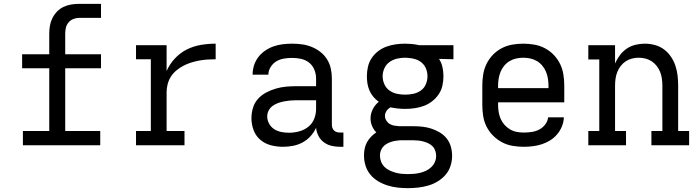

<svg xmlns="http://www.w3.org/2000/svg" viewBox="-20 -755 3640 998"><path d="M99 0V-74H236V-400H95V-473H236V-580Q236 -601 239.5 -621.5Q243 -642 252.5 -661Q262 -680 276.5 -695Q291 -710 310 -719Q329 -728 349.5 -731.5Q370 -735 391 -735H505V-662H391Q375 -662 360.5 -656Q346 -650 336 -638Q326 -626 322.5 -611Q319 -596 319 -580V-473H505V-400H319V-74H501V0Z M687 0V-74H764V-447H687V-520H846V-386Q862 -422 889 -451Q916 -480 950.5 -497.5Q985 -515 1023.5 -521.5Q1062 -528 1101 -528V-447Q1079 -447 1057.5 -445.5Q1036 -444 1014.5 -440Q993 -436 972.5 -429.5Q952 -423 933 -413Q914 -403 897 -389Q880 -375 868.5 -357Q857 -339 851.5 -318Q846 -297 846 -276V-74H939V0Z M1451 8H1450Q1419 8 1388 0Q1357 -8 1333 -28.5Q1309 -49 1298 -79Q1287 -109 1287 -141Q1287 -168 1295 -194.5Q1303 -221 1321 -241Q1339 -261 1363.5 -274Q1388 -287 1414 -294.5Q1440 -302 1466.5 -304.5Q1493 -307 1521 -307H1623V-347Q1623 -370 1614 -392.5Q1605 -415 1586.5 -429.5Q1568 -444 1545 -449Q1522 -454 1498 -454Q1477 -454 1456 -450.5Q1435 -447 1417 -436.5Q1399 -426 1387 -407Q1375 -388 1375 -367H1293Q1293 -392 1300.5 -415.5Q1308 -439 1323 -458.5Q1338 -478 1358.5 -492Q1379 -506 1402 -514Q1425 -522 1449.5 -525Q1474 -528 1498 -528Q1524 -528 1550 -524.5Q1576 -521 1600.5 -511Q1625 -501 1645.5 -485Q1666 -469 1680 -446.5Q1694 -424 1699.5 -398.5Q1705 -373 1705 -347V-108Q1705 -99 1707.5 -91Q1710 -83 1716 -77Q1722 -71 1730.5 -68.5Q1739 -66 1747 -66H1765V8H1747Q1725 8 1703.5 3Q1682 -2 1664 -15Q1646 -28 1635.5 -48.5Q1625 -69 1623 -91Q1612 -67 1594 -47Q1576 -27 1552.5 -14.5Q1529 -2 1503 3Q1477 8 1451 8ZM1482 -65Q1508 -65 1534.5 -72Q1561 -79 1582 -95.5Q1603 -112 1613 -137Q1623 -162 1623 -189V-234H1521Q1504 -234 1488 -232.5Q1472 -231 1456.5 -228Q1441 -225 1425.5 -219.5Q1410 -214 1397 -204.5Q1384 -195 1376.5 -180.5Q1369 -166 1369 -150Q1369 -130 1379 -112Q1389 -94 1405.5 -83.5Q1422 -73 1442 -69Q1462 -65 1482 -65Z M2100 223Q2073 223 2046.5 220Q2020 217 1994.5 209Q1969 201 1945.5 187Q1922 173 1905 152.5Q1888 132 1880 106Q1872 80 1872 53Q1872 35 1875.5 17.5Q1879 0 1887.5 -15.5Q1896 -31 1908.5 -44Q1921 -57 1936 -67Q1922 -81 1914 -100Q1906 -119 1906 -139Q1906 -164 1917.5 -187Q1929 -210 1949 -226Q1933 -237 1920.5 -252Q1908 -267 1900.5 -284.5Q1893 -302 1890 -320.5Q1887 -339 1887 -359Q1887 -383 1892.5 -407.5Q1898 -432 1911.5 -452.5Q1925 -473 1945 -488.5Q1965 -504 1988.5 -512.5Q2012 -521 2036.5 -524.5Q2061 -528 2086 -528Q2102 -528 2118.5 -526.5Q2135 -525 2150 -522L2158 -520H2337V-447L2262 -449Q2275 -429 2280 -405.5Q2285 -382 2285 -359Q2285 -334 2279.5 -309.5Q2274 -285 2260 -264.5Q2246 -244 2226 -228.5Q2206 -213 2183 -204.5Q2160 -196 2135.5 -192.5Q2111 -189 2086 -189Q2067 -189 2048 -191Q2029 -193 2010 -197Q1998 -191 1989.5 -179Q1981 -167 1981 -152Q1981 -140 1988 -128.5Q1995 -117 2006 -110.5Q2017 -104 2029.5 -102Q2042 -100 2055 -99H2127Q2151 -99 2175 -96.5Q2199 -94 2222 -86.5Q2245 -79 2266 -66.5Q2287 -54 2302 -35Q2317 -16 2323.5 7.5Q2330 31 2330 55Q2330 82 2321.5 108Q2313 134 2295.5 154Q2278 174 2255 188Q2232 202 2206 209.5Q2180 217 2153.5 220Q2127 223 2100 223ZM2086 -263Q2107 -263 2128.5 -267.5Q2150 -272 2167.5 -284.5Q2185 -297 2193.5 -317Q2202 -337 2202 -359Q2202 -378 2195 -396.5Q2188 -415 2173.5 -428Q2159 -441 2140 -447Q2121 -453 2102 -454L2086 -455Q2064 -455 2043 -450Q2022 -445 2004.5 -432.5Q1987 -420 1978 -400Q1969 -380 1969 -359Q1969 -337 1978 -317Q1987 -297 2004.5 -284.5Q2022 -272 2043 -267.5Q2064 -263 2086 -263ZM2100 150Q2117 150 2133 148.5Q2149 147 2165 143Q2181 139 2195.5 132Q2210 125 2222 113.5Q2234 102 2240.5 87Q2247 72 2247 55Q2247 42 2242.5 28.5Q2238 15 2228.5 5.5Q2219 -4 2206.5 -10Q2194 -16 2181 -19.5Q2168 -23 2154 -24.5Q2140 -26 2127 -26H2060Q2048 -25 2035.5 -23Q2023 -21 2011.5 -17Q2000 -13 1989.5 -7Q1979 -1 1971 8.5Q1963 18 1959 29.5Q1955 41 1955 54Q1955 70 1961 85.5Q1967 101 1978.5 112.5Q1990 124 2005 131Q2020 138 2036 142.5Q2052 147 2068 148.5Q2084 150 2100 150Z M2702 8Q2673 8 2644 3Q2615 -2 2589.5 -15.5Q2564 -29 2543 -50Q2522 -71 2509 -97Q2496 -123 2491.5 -152Q2487 -181 2487 -210V-310Q2487 -339 2491.5 -367.5Q2496 -396 2508.5 -422Q2521 -448 2541.5 -469.5Q2562 -491 2588 -504.5Q2614 -518 2642.5 -523Q2671 -528 2700 -528Q2729 -528 2757.5 -523Q2786 -518 2812 -504.5Q2838 -491 2858.5 -469.5Q2879 -448 2891.5 -422Q2904 -396 2908.5 -367.5Q2913 -339 2913 -310V-223H2569V-210Q2569 -191 2572 -172.5Q2575 -154 2582.5 -137Q2590 -120 2602.5 -106Q2615 -92 2631 -82.5Q2647 -73 2665.5 -69.5Q2684 -66 2702 -66Q2723 -66 2743.5 -69Q2764 -72 2782.5 -81.5Q2801 -91 2814 -108Q2827 -125 2829 -145H2911Q2910 -121 2901 -98.5Q2892 -76 2876.5 -57.5Q2861 -39 2840.5 -26Q2820 -13 2797 -5.5Q2774 2 2750 5Q2726 8 2702 8ZM2569 -297H2831V-310Q2831 -328 2828 -346.5Q2825 -365 2818 -382Q2811 -399 2799 -413.5Q2787 -428 2771 -437.5Q2755 -447 2736.5 -451Q2718 -455 2700 -455Q2682 -455 2663.5 -451Q2645 -447 2629 -437.5Q2613 -428 2601 -413.5Q2589 -399 2582 -382Q2575 -365 2572 -346.5Q2569 -328 2569 -310Z M3038 0V-74H3095V-446H3038V-520H3177V-425Q3187 -448 3202 -468Q3217 -488 3237.5 -502Q3258 -516 3282.5 -522Q3307 -528 3332 -528Q3358 -528 3384 -521Q3410 -514 3431 -498.5Q3452 -483 3467 -461Q3482 -439 3490.5 -414Q3499 -389 3502 -362.5Q3505 -336 3505 -310V-74H3562V0H3366V-74H3423V-310Q3423 -328 3420.5 -346Q3418 -364 3411.5 -380.5Q3405 -397 3394 -411.5Q3383 -426 3368 -436Q3353 -446 3335.5 -450.5Q3318 -455 3300 -455Q3282 -455 3264.5 -450.5Q3247 -446 3232 -436Q3217 -426 3206 -411.5Q3195 -397 3188.5 -380.5Q3182 -364 3179.5 -346Q3177 -328 3177 -310V-74H3234V0Z"/></svg>

Font: Iosevka Plex Etoile
Style: Regular
Weight: 400
Designer: Belleve Invis
Foundry: Belleve Invis
Version: Version 25.1.1; ttfautohint (v1.8.4)